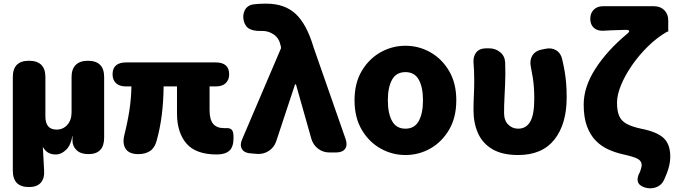

<svg xmlns="http://www.w3.org/2000/svg" viewBox="-20 -833 3702 1049"><path d="M138 189Q50 189 50 99V-412Q50 -501 138 -501Q228 -501 228 -412V-197Q228 -125 289 -125Q325 -125 348 -151Q371 -177 371 -220V-412Q371 -456 394 -478.5Q417 -501 460 -501Q549 -501 549 -412V-81Q549 9 463 9Q421 9 398.5 -12.5Q376 -34 376 -65V-90H375Q368 -41 341.5 -15Q315 11 284 11Q236 11 214 -31L221 97Q224 141 203 165Q182 189 138 189Z M735 9Q687 9 667.5 -18.5Q648 -46 659 -94Q677 -165 687 -230.5Q697 -296 698 -361H666Q633 -361 614 -378.5Q595 -396 595 -427Q595 -492 670 -492H1158Q1232 -492 1232 -427Q1232 -396 1213 -378.5Q1194 -361 1162 -361H1125V-231Q1125 -180 1144.5 -156.5Q1164 -133 1204 -133Q1209 -133 1213.5 -133Q1218 -133 1222 -133Q1238 -133 1247 -123Q1256 -113 1256 -81Q1256 -29 1232.5 -9Q1209 11 1165 11Q1050 11 998.5 -49Q947 -109 947 -214V-361H874Q873 -275 863.5 -202Q854 -129 836 -65Q826 -26 800.5 -8.5Q775 9 735 9Z M1489 -61Q1478 -28 1449.5 -9Q1421 10 1386 8L1350 5Q1315 3 1302 -18.5Q1289 -40 1303 -72L1513 -564Q1515 -566 1515 -570Q1515 -574 1515 -577L1513 -585Q1505 -624 1476.5 -644Q1448 -664 1414 -664Q1407 -664 1405.5 -664Q1404 -664 1403 -664Q1370 -663 1345.5 -674Q1321 -685 1312 -718Q1304 -750 1317.5 -777Q1331 -804 1364 -809Q1367 -810 1388 -811.5Q1409 -813 1435 -813Q1536 -813 1596 -756.5Q1656 -700 1693 -575L1868 -74Q1880 -40 1865.5 -20Q1851 0 1816 0H1780Q1745 0 1718 -20.5Q1691 -41 1681 -75L1597 -372H1592Z M2195 14Q2123 14 2059.5 -21.5Q1996 -57 1956.5 -124Q1917 -191 1917 -285Q1917 -379 1956.5 -445.5Q1996 -512 2059.5 -547.5Q2123 -583 2195 -583Q2268 -583 2331 -547.5Q2394 -512 2433.5 -445.5Q2473 -379 2473 -285Q2473 -191 2433.5 -124Q2394 -57 2331 -21.5Q2268 14 2195 14ZM2195 -130Q2245 -130 2268 -172Q2291 -214 2291 -285Q2291 -356 2268 -397.5Q2245 -439 2195 -439Q2145 -439 2122 -397.5Q2099 -356 2099 -285Q2099 -214 2122 -172Q2145 -130 2195 -130Z M2811 14Q2724 14 2670 -18Q2616 -50 2591.5 -105.5Q2567 -161 2567 -231Q2567 -272 2569 -312Q2571 -352 2571 -392Q2571 -426 2570 -445Q2569 -464 2567 -492Q2565 -527 2583 -548Q2601 -569 2636 -569H2652Q2687 -569 2712.5 -548Q2738 -527 2740 -492Q2740 -487 2740.5 -464.5Q2741 -442 2741 -427Q2741 -405 2739.5 -370Q2738 -335 2736 -294.5Q2734 -254 2734 -216Q2734 -175 2756.5 -152.5Q2779 -130 2811 -130Q2855 -130 2877 -168.5Q2899 -207 2899 -292Q2899 -328 2897 -355Q2895 -382 2891 -408.5Q2887 -435 2880 -469Q2873 -504 2888.5 -529.5Q2904 -555 2938 -562L2958 -566Q2993 -574 3019 -558Q3045 -542 3052 -507Q3060 -473 3065 -443.5Q3070 -414 3073 -380.5Q3076 -347 3076 -300Q3076 -155 3009 -70.5Q2942 14 2811 14Z M3608 150Q3594 180 3564 190.5Q3534 201 3502 191Q3471 181 3465 159.5Q3459 138 3475 109Q3477 106 3481.5 91Q3486 76 3486 70Q3486 47 3464.5 35Q3443 23 3379 9Q3340 0 3302.5 -17Q3265 -34 3235 -64.5Q3205 -95 3187 -143Q3169 -191 3169 -262Q3169 -358 3233 -457.5Q3297 -557 3405 -647Q3434 -670 3397 -670Q3370 -669 3354 -668.5Q3338 -668 3321.5 -667.5Q3305 -667 3274 -665Q3243 -664 3224 -681.5Q3205 -699 3205 -730Q3205 -761 3224 -780Q3243 -799 3274 -799H3553Q3588 -799 3609.5 -777.5Q3631 -756 3631 -721V-660H3625Q3568 -627 3518.5 -578Q3469 -529 3431 -473.5Q3393 -418 3372 -365.5Q3351 -313 3351 -272Q3351 -228 3362.5 -200.5Q3374 -173 3402.5 -157Q3431 -141 3482 -130Q3569 -113 3605.5 -79Q3642 -45 3642 22Q3642 51 3634 81Q3626 111 3608 150Z"/></svg>

Font: Chiron GoRound TC H
Style: Regular
Weight: 900
Designer: Ryoko NISHIZUKA 西塚涼子 (kana, bopomofo & ideographs); Paul D. Hunt (Latin, Greek & Cyrillic); Sandoll Communications 산돌커뮤니
Foundry: Adobe
Version: Version 1.000;hotconv 1.1.1;makeotfexe 2.6.0